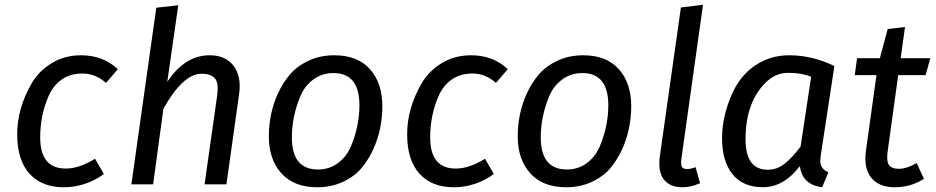

<svg xmlns="http://www.w3.org/2000/svg" viewBox="-20 -770 3910 802"><path d="M318.8 -539.1Q410.6 -539.1 472.2 -481L422.9 -423.8Q377.9 -462.9 325.4 -462.9Q272.9 -462.9 237.5 -437.5Q202.1 -412.1 183.6 -370.1Q147.9 -289.6 147.9 -195.8Q147.9 -65.9 254.9 -65.9Q311 -65.9 377 -106.9L414.1 -43Q336.9 12.2 245.8 12.2Q154.8 12.2 103.3 -44.4Q51.8 -101.1 51.8 -209.5Q51.8 -317.4 112.3 -421.9Q142.6 -473.6 196.3 -506.3Q250 -539.1 318.8 -539.1Z M855.5 -539.1Q922.4 -539.1 956.1 -494.6Q989.7 -450.2 978.5 -375L925.8 0H834.5L886.7 -368.2Q894.5 -423.3 877.7 -442.6Q860.8 -461.9 821.8 -461.9Q744.6 -461.9 662.6 -315.9L619.6 0H528.8L632.8 -737.8L724.6 -748L678.7 -428.2Q752.4 -539.1 855.5 -539.1Z M1373 -464.8Q1325.2 -464.8 1288.8 -438Q1252.4 -411.1 1234.4 -367.7Q1199.2 -283.2 1199.2 -195.8Q1199.2 -62 1308.1 -62Q1356 -62 1392.1 -89.1Q1428.2 -116.2 1446.3 -159.7Q1481.4 -244.1 1481.4 -331.1Q1481 -464.8 1373 -464.8ZM1376.5 -539.1Q1473.6 -539.1 1525.4 -481Q1577.1 -422.9 1577.1 -326.7Q1576.7 -230.5 1540.5 -149.4Q1520 -104 1490.7 -68.6Q1461.4 -33.2 1412.8 -10.5Q1364.3 12.2 1305.2 12.2Q1208 12.2 1155.5 -45.9Q1103 -104 1103 -200.2Q1103 -296.4 1140.6 -378.9Q1161.1 -423.8 1191.2 -459Q1221.2 -494.1 1269.3 -516.6Q1317.4 -539.1 1376.5 -539.1Z M1947.8 -539.1Q2039.6 -539.1 2101.1 -481L2051.8 -423.8Q2006.8 -462.9 1954.3 -462.9Q1901.9 -462.9 1866.5 -437.5Q1831.1 -412.1 1812.5 -370.1Q1776.9 -289.6 1776.9 -195.8Q1776.9 -65.9 1883.8 -65.9Q1939.9 -65.9 2005.9 -106.9L2043 -43Q1965.8 12.2 1874.8 12.2Q1783.7 12.2 1732.2 -44.4Q1680.7 -101.1 1680.7 -209.5Q1680.7 -317.4 1741.2 -421.9Q1771.5 -473.6 1825.2 -506.3Q1878.9 -539.1 1947.8 -539.1Z M2412.6 -464.8Q2364.7 -464.8 2328.4 -438Q2292 -411.1 2273.9 -367.7Q2238.8 -283.2 2238.8 -195.8Q2238.8 -62 2347.7 -62Q2395.5 -62 2431.6 -89.1Q2467.8 -116.2 2485.8 -159.7Q2521 -244.1 2521 -331.1Q2520.5 -464.8 2412.6 -464.8ZM2416 -539.1Q2513.2 -539.1 2564.9 -481Q2616.7 -422.9 2616.7 -326.7Q2616.2 -230.5 2580.1 -149.4Q2559.6 -104 2530.3 -68.6Q2501 -33.2 2452.4 -10.5Q2403.8 12.2 2344.7 12.2Q2247.6 12.2 2195.1 -45.9Q2142.6 -104 2142.6 -200.2Q2142.6 -296.4 2180.2 -378.9Q2200.7 -423.8 2230.7 -459Q2260.7 -494.1 2308.8 -516.6Q2356.9 -539.1 2416 -539.1Z M2885.3 -71.8 2904.3 -4.9Q2866.2 12.2 2831.5 12.2Q2777.3 12.2 2752.4 -21Q2727.5 -54.2 2736.3 -118.2L2824.2 -738.8L2916.5 -750L2825.7 -103Q2823.7 -81.1 2828.6 -72.5Q2833.5 -64 2850.1 -64Q2866.7 -64 2885.3 -71.8Z M3172.9 -419.9Q3094.2 -336.9 3094.2 -189Q3094.2 -61 3186.5 -61Q3225.6 -61 3257.3 -85.9Q3289.1 -110.8 3324.2 -158.2L3368.2 -449.2Q3329.1 -465.8 3272.7 -465.8Q3216.3 -465.8 3172.9 -419.9ZM3277.3 -539.1Q3372.6 -539.1 3465.3 -494.1L3408.2 -120.1Q3406.2 -104 3406.2 -99.1Q3406.2 -64 3440.4 -50.8L3414.1 12.2Q3330.1 1 3321.3 -76.2Q3253.4 11.7 3168.2 12Q3083 12.2 3039.6 -42.5Q2996.1 -97.2 2996.1 -191.9Q2996.1 -286.6 3039.6 -381.6Q3083 -476.6 3169.9 -516.6Q3218.8 -539.1 3277.3 -539.1Z M3809.1 -88.9 3839.4 -22.9Q3784.2 12.2 3717.8 12.2Q3651.4 12.2 3619.1 -27.8Q3586.9 -67.9 3597.2 -141.1L3641.1 -456.1H3550.3L3560.1 -526.9H3655.3L3688 -648.9L3760.3 -657.2L3742.2 -526.9H3866.2L3846.2 -456.1H3731.9L3688 -139.2Q3682.1 -99.1 3692.6 -82Q3703.1 -64.9 3735.1 -64.9Q3767.1 -64.9 3809.1 -88.9Z"/></svg>

Font: FiraSans-Italic
Style: Italic
Weight: 400
Italic angle: -8°
Designer: Carrois Corporate & Edenspiekermann AG
Foundry: Carrois Corporate GbR & Edenspiekermann AG
Version: Version 3.106;PS 003.106;hotconv 1.0.70;makeotf.lib2.5.58329